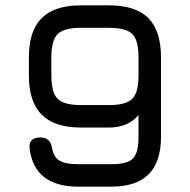

<svg xmlns="http://www.w3.org/2000/svg" viewBox="-20 -698 710 718"><path d="M387 -678Q487 -678 534.5 -630.5Q582 -583 582 -484V-185Q582 0 397 0H273Q110 0 91 -140Q85 -184 131 -184Q169 -184 175 -143Q181 -110 203 -97Q225 -84 273 -84H397Q456 -84 477 -105Q498 -126 498 -185V-268Q459 -221 387 -221H283Q184 -221 136 -269Q88 -317 88 -416V-483Q88 -583 136 -630.5Q184 -678 283 -678ZM387 -594H283Q219 -594 195.5 -570.5Q172 -547 172 -483V-416Q172 -352 195.5 -328.5Q219 -305 283 -305H387Q451 -305 474.5 -328.5Q498 -352 498 -415V-484Q498 -548 474.5 -571Q451 -594 387 -594Z"/></svg>

Font: Jura
Style: Bold
Weight: 700
Designer: Daniel Johnson, Alexei Vanyashin
Foundry: Daniel Johnson
Version: Version 5.103